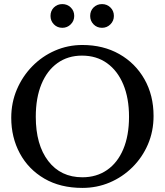

<svg xmlns="http://www.w3.org/2000/svg" viewBox="-20 -905 806 939"><path d="M383 14Q275 14 197 -31.5Q119 -77 77 -155Q35 -233 35 -329Q35 -403 62.5 -467.5Q90 -532 138 -581Q186 -630 249 -657.5Q312 -685 383 -685Q485 -685 563.5 -640.5Q642 -596 686.5 -517.5Q731 -439 731 -338Q731 -263 703.5 -199Q676 -135 627.5 -87Q579 -39 516.5 -12.5Q454 14 383 14ZM383 -38Q452 -38 503.5 -73.5Q555 -109 583 -175.5Q611 -242 611 -334Q611 -425 583 -492Q555 -559 503.5 -596Q452 -633 381 -633Q312 -633 261 -596.5Q210 -560 182.5 -493Q155 -426 155 -334Q155 -197 216 -117.5Q277 -38 383 -38ZM479 -769Q454 -769 437.5 -786Q421 -803 421 -827Q421 -852 437.5 -868.5Q454 -885 479 -885Q503 -885 520 -868.5Q537 -852 537 -827Q537 -803 520 -786Q503 -769 479 -769ZM285 -769Q260 -769 243.5 -786Q227 -803 227 -827Q227 -852 243.5 -868.5Q260 -885 285 -885Q309 -885 326 -868.5Q343 -852 343 -827Q343 -803 326 -786Q309 -769 285 -769Z"/></svg>

Font: Gulzar
Style: Regular
Weight: 400
Designer: Borna Izadpanah, Alice Savoie, Simon Cozens, Fiona Ross
Version: Version 1.000;[7b34f74]; ttfautohint (v1.8.4)